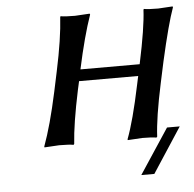

<svg xmlns="http://www.w3.org/2000/svg" viewBox="-45 -477 652 646"><g transform="rotate(-5 281.0 -154.0)"><path d="M506.8 -27.8H549.8L450.7 124H406.7ZM514.2 -250 499 -179.2Q474.1 -63 471.2 0L468.3 2.9Q454.6 0 420.9 0Q420.9 0 371.6 2.9L371.1 0Q394 -60.1 418.9 -179.2L425.3 -209H225.6L219.2 -180.2Q195.3 -67.4 190.9 0L188.5 2.9Q174.3 0 140.1 0Q140.1 0 90.3 2.9L89.8 0Q115.2 -68.8 139.2 -180.2L153.8 -249Q176.8 -356.4 181.2 -429.2L182.6 -432.1Q196.3 -429.2 231 -429.2Q231 -429.2 280.8 -432.1L282.2 -429.2Q257.3 -357.9 233.9 -249V-248H433.6L434.1 -250Q459.5 -369.1 462.4 -429.2L463.9 -432.1Q477.5 -429.2 512.2 -429.2Q512.2 -429.2 561 -432.1L562 -429.2Q542.5 -375.5 514.2 -250Z"/></g></svg>

Font: Linux Biolinum
Style: Italic
Weight: 400
Italic angle: -12°
Designer: Philipp H. Poll
Foundry: Philipp H. Poll
Version: Version 1.1.3 ; ttfautohint (v0.9)